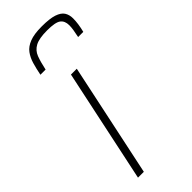

<svg xmlns="http://www.w3.org/2000/svg" viewBox="-242 -778 814 814"><g transform="rotate(-45 164.5 -371.0)"><path d="M46 0 154 -510H189L81 0ZM62 -601Q68 -632 75.5 -657.5Q83 -683 97 -702Q111 -721 138 -731.5Q165 -742 210 -742Q258 -742 283.5 -733.5Q309 -725 319 -709.5Q329 -694 329 -672Q329 -656 326.5 -638.5Q324 -621 319 -601H288Q292 -620 294.5 -635Q297 -650 297 -663Q297 -689 280.5 -701.5Q264 -714 215 -714Q167 -714 143.5 -701.5Q120 -689 110.5 -664Q101 -639 93 -601Z"/></g></svg>

Font: Saira Thin Thin
Style: Italic
Weight: 250
Italic angle: -12°
Version: Version 1.101